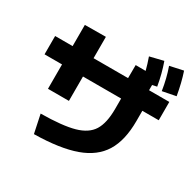

<svg xmlns="http://www.w3.org/2000/svg" viewBox="-169 -972 1202 1179"><g transform="rotate(30 432.0 -382.5)"><path d="M563.5 -367.2V-440.4H293V-267.6H144.5V-440.4H20.5V-570.3H144.5V-720.7L293 -721.7V-570.3H537.6L538.1 -663.1L608.9 -662.6Q598.1 -704.6 582 -750L677.7 -773.4Q704.6 -697.8 718.8 -614.3L686.5 -607.4V-570.3H830.1V-440.4H713.9V-367.2Q713.9 -231 663.1 -148.2Q612.3 -65.4 502 -25.9Q391.6 13.7 209 16.6L181.6 -113.3Q335.4 -114.7 416.3 -137.5Q497.1 -160.2 530.3 -213.6Q563.5 -267.1 563.5 -367.2ZM717.8 -761.7 812.5 -782.2Q836.4 -711.4 851.6 -623L756.8 -604.5Q744.1 -688.5 717.8 -761.7Z"/></g></svg>

Font: Pretendard GOV ExtraBold
Style: Regular
Weight: 800
Designer: Base glyphs from Inter by Rasmus Andersson; Hangeul glyphs from Noto Sans CJK(Source Han Sans) by Jang Soo-young and Kan
Foundry: Kil Hyung-jin
Version: Version 1.309